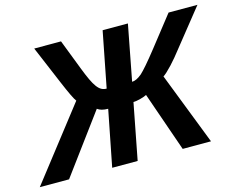

<svg xmlns="http://www.w3.org/2000/svg" viewBox="-138 -832 1207 976"><g transform="rotate(-15 465.0 -344.0)"><path d="M339 0 397 -295Q360 -295 341 -310L112 0H-42L251 -377Q237 -394 197 -489L113 -688H254L315 -530Q330 -491 342 -465.5Q354 -440 365.5 -424.5Q377 -409 389 -402.5Q401 -396 416 -396L473 -688H606L550 -396Q572 -396 601 -420Q629 -445 696 -530L820 -688H972L813 -489Q802 -475 788.5 -458.5Q775 -442 759 -425Q743 -408 731 -397Q719 -386 711 -381L859 0H710L601 -313Q590 -307 567.5 -301Q545 -295 530 -295L473 0Z"/></g></svg>

Font: Libra Sans Modern
Style: Bold Italic
Weight: 700
Italic angle: -12°
Foundry: Stefan Peev, Context Ltd
Version: Version 1.000